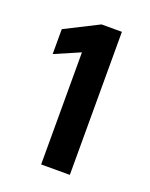

<svg xmlns="http://www.w3.org/2000/svg" viewBox="-84 -848 374 478"><g transform="rotate(20 103.0 -609.5)"><path d="M82 -420V-717L15 -688V-754L104 -799H158V-420Z"/></g></svg>

Font: Saira SemiCondensed SemiBold
Style: Regular
Weight: 600
Width: 4
Designer: Hector Gatti with collaboration of the Omnibus-Type team
Foundry: Omnibus-Type
Version: Version 1.101